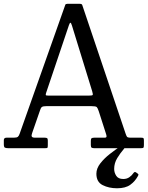

<svg xmlns="http://www.w3.org/2000/svg" viewBox="-20 -775 772 1004"><path d="M0 -21V-42Q0 -55 14 -55H52Q68 -55 73.5 -59.8Q79 -64.5 82.5 -75L321.5 -750Q323.5 -755 332 -755H397Q408 -755 410 -749L636.5 -77Q640.5 -65 644 -60Q647.5 -55 664.5 -55H718.5Q728.5 -55 730.5 -52.2Q732.5 -49.5 732.5 -39.5V-17.5Q732.5 -6 730.2 -3Q728 0 716.5 0H474Q464.5 0 459.8 -2.5Q455 -5 455 -16V-39Q455 -49.5 459.2 -52.2Q463.5 -55 473 -55H526.5Q536.5 -55 537 -60.5Q537.5 -66 535 -73L496.5 -193Q491 -210 486 -215Q481 -220 457 -220H223.5Q206 -220 199.8 -216Q193.5 -212 190 -200L148 -79Q143.5 -67 146.2 -61Q149 -55 163.5 -55H214Q223 -55 226.5 -52.2Q230 -49.5 230 -40V-16Q230 -4 228 -2Q226 0 214 0H25Q11 0 5.5 -3Q0 -6 0 -21ZM340.5 -643.5 221 -289Q218 -280 219.8 -277.5Q221.5 -275 235 -275H443Q462 -275 464.5 -278.2Q467 -281.5 462 -298L356.5 -640.5Q352 -655.5 348.5 -656Q345 -656.5 340.5 -643.5ZM592 209.5Q549.5 209.5 516.8 193Q484 176.5 484 133.5Q484 105.5 504.8 79Q525.5 52.5 555.2 29.5Q585 6.5 611.5 -11.5Q629.5 -24 635.5 -16.5Q639 -12.5 635.8 -7Q632.5 -1.5 626.5 5.5Q609.5 25 593.2 51.5Q577 78 577 108.5Q577 127.5 587.8 144.2Q598.5 161 624.5 161Q643 161 656.2 151.8Q669.5 142.5 677.5 130.5Q684 120.5 692 127L699 132Q704 135.5 704 138Q704 140.5 701 146Q686 173.5 661 191.5Q636 209.5 592 209.5Z"/></svg>

Font: Besley* Narrow
Style: Regular
Weight: 400
Width: 4
Designer: Owen Earl
Foundry: indestructible type*
Version: Version 3.000; ttfautohint (v1.8.3)